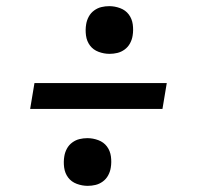

<svg xmlns="http://www.w3.org/2000/svg" viewBox="-20 -652 640 624"><path d="M336 -477Q318 -477 300.5 -483.5Q283 -490 272.5 -504Q262 -518 259.5 -536.5Q257 -555 260 -573Q262 -586 268.5 -598Q275 -610 286 -618Q297 -626 309.5 -629Q322 -632 335 -632Q353 -632 370.5 -625.5Q388 -619 398.5 -605Q409 -591 411.5 -572.5Q414 -554 411 -536Q409 -523 402.5 -511Q396 -499 385 -491Q374 -483 361.5 -480Q349 -477 336 -477ZM78 -298 92 -382H522L508 -298ZM265 -48Q247 -48 229.5 -54.5Q212 -61 201.5 -75Q191 -89 188.5 -107.5Q186 -126 189 -144Q191 -157 197.5 -169Q204 -181 215 -189Q226 -197 238.5 -200Q251 -203 264 -203Q282 -203 299.5 -196.5Q317 -190 327.5 -176Q338 -162 340.5 -143.5Q343 -125 340 -107Q338 -94 331.5 -82Q325 -70 314 -62Q303 -54 290.5 -51Q278 -48 265 -48Z"/></svg>

Font: Iosevka Aile Medium
Style: Italic
Weight: 500
Italic angle: -9°
Designer: Belleve Invis
Foundry: Belleve Invis
Version: Version 31.1.0; ttfautohint (v1.8.4)